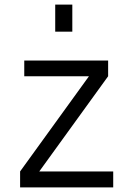

<svg xmlns="http://www.w3.org/2000/svg" viewBox="-20 -811 567 831"><path d="M67 0ZM470 -69V0H67V-69L365 -481H85V-549H448V-481L150 -69ZM219 -791H293V-674H219Z"/></svg>

Font: Biryani Light
Style: Regular
Weight: 300
Designer: Dan Reynolds and Mathieu Réguer
Foundry: Dan Reynolds and Mathieu Réguer
Version: Version 1.004; ttfautohint (v1.1) -l 5 -r 5 -G 72 -x 0 -D la